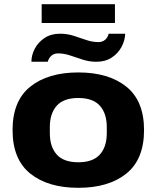

<svg xmlns="http://www.w3.org/2000/svg" viewBox="-20 -885 748 917"><path d="M179 -775V-865H529V-775ZM130 -590Q130 -622 146.5 -653Q163 -684 193.5 -704Q224 -724 267 -724Q301 -724 332 -714Q363 -704 392 -694Q421 -684 450 -684Q469 -684 482 -695Q495 -706 499 -724H578Q577 -692 560.5 -661Q544 -630 513.5 -610Q483 -590 440 -590Q407 -590 376 -600Q345 -610 315.5 -620Q286 -630 258 -630Q238 -630 225.5 -619Q213 -608 208 -590ZM354 12Q209 12 124.5 -56Q40 -124 40 -264Q40 -403 124.5 -471Q209 -539 354 -539Q499 -539 583.5 -471Q668 -403 668 -264Q668 -124 583.5 -56Q499 12 354 12ZM354 -110Q424 -110 457 -147Q490 -184 490 -249V-278Q490 -343 457 -380Q424 -417 354 -417Q284 -417 251 -380Q218 -343 218 -278V-249Q218 -184 251 -147Q284 -110 354 -110Z"/></svg>

Font: Archivo SemiExpanded ExtraBold
Style: Regular
Weight: 800
Width: 6
Designer: Hector Gatti
Foundry: Omnibus-Type
Version: Version 2.001; ttfautohint (v1.8.3)